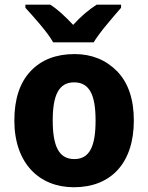

<svg xmlns="http://www.w3.org/2000/svg" viewBox="-20 -786 630 816"><path d="M548.8 -273.9C548.8 -364.7 524.9 -434.6 477.5 -483.4C429.7 -531.7 369.6 -556.2 296.9 -556.2C217.8 -556.2 155.3 -531.7 109.9 -483.4C64 -434.6 41 -364.7 41 -273.9C41 -92.3 146.5 9.8 293.9 9.8C451.2 9.8 548.8 -92.3 548.8 -273.9ZM204.1 -273.9C204.1 -381.8 230 -436 294.9 -436C360.8 -436 386.2 -381.8 386.2 -273.9C386.2 -166 361.8 -109.9 295.9 -109.9C229.5 -109.9 204.1 -166 204.1 -273.9ZM390.6 -766.1C357.4 -744.6 322.8 -715.8 291 -680.2C257.3 -715.8 227.1 -744.6 193.8 -766.1H87.9V-752.9C105 -734.4 126 -710.9 149.9 -682.6C173.8 -654.3 192.9 -628.9 206.1 -606H377.9C392.1 -628.9 411.1 -654.3 435.1 -683.1C459 -711.9 478.5 -734.9 494.6 -752.9V-766.1Z"/></svg>

Font: Avrile Sans
Style: Bold
Weight: 700
Designer: Monotype Design Team, Google (font), Stefan Peev (BGR Cyrillic), Cristiano Sobral (main changes)
Foundry: The Avrile Sans Project Authors
Version: Version 3.110